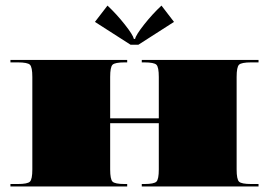

<svg xmlns="http://www.w3.org/2000/svg" viewBox="-20 -670 967 690"><path d="M477.3 -509.2H449.3L321.2 -591.3L366.3 -649.9Q399 -619.3 428.5 -581.9Q458 -544.6 461.1 -530.2H465.5Q468.5 -544.6 498 -581.9Q527.5 -619.3 560.3 -649.9L605.3 -591.3ZM17.5 -454.5H437.1V-445.8H428.3Q392.9 -445.8 384.4 -437.3Q375.9 -428.8 375.9 -393.4V-244.8H550.7V-393.4Q550.7 -428.8 542.2 -437.3Q533.7 -445.8 498.3 -445.8H489.5V-454.5H909.1V-445.8H882.9Q847.5 -445.8 838.9 -437.3Q830.4 -428.8 830.4 -393.4V-61.2Q830.4 -25.8 838.9 -17.3Q847.5 -8.7 882.9 -8.7H909.1V0H489.5V-8.7H498.3Q533.7 -8.7 542.2 -17.3Q550.7 -25.8 550.7 -61.2V-227.3H375.9V-61.2Q375.9 -25.8 384.4 -17.3Q392.9 -8.7 428.3 -8.7H437.1V0H17.5V-8.7H43.7Q79.1 -8.7 87.6 -17.3Q96.2 -25.8 96.2 -61.2V-393.4Q96.2 -428.8 87.6 -437.3Q79.1 -445.8 43.7 -445.8H17.5Z"/></svg>

Font: FoglihtenBlackPcs
Style: BlackPcs
Weight: 900
Version: Version 0.75